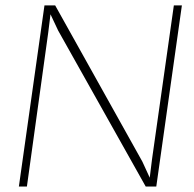

<svg xmlns="http://www.w3.org/2000/svg" viewBox="-20 -680 709 700"><path d="M643.1 -660.2 549.8 0H511.2L191.9 -568.8L164.1 -627.9L155.8 -561L78.1 0H48.8L142.1 -660.2H181.2L499 -90.8L525.9 -32.2L534.2 -99.1L613.8 -660.2Z"/></svg>

Font: Human Sans ExtraLight
Style: Italic
Weight: 200
Italic angle: -8°
Designer: Tim Radville
Foundry: Continuum
Version: Version 1.000;FEAKit 1.0